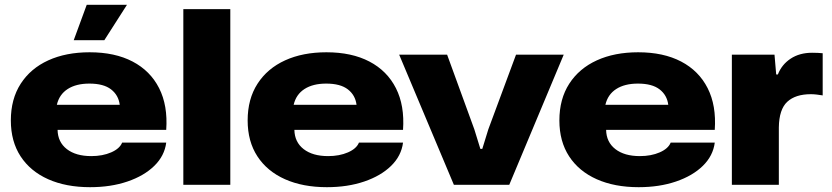

<svg xmlns="http://www.w3.org/2000/svg" viewBox="-20 -767 3454 797"><path d="M354 10Q254 10 180 -23Q106 -56 65.5 -118Q25 -180 25 -267Q25 -356 66 -419.5Q107 -483 180.5 -516.5Q254 -550 352 -550Q457 -550 530.5 -511.5Q604 -473 640.5 -401Q677 -329 670 -228H219Q220 -177 257.5 -148Q295 -119 359 -119Q406 -119 441.5 -134.5Q477 -150 487 -175H670Q663 -120 620.5 -78.5Q578 -37 509 -13.5Q440 10 354 10ZM351 -420Q296 -420 261 -397.5Q226 -375 216 -332H477Q472 -372 441 -396Q410 -420 351 -420ZM286 -600 340 -747H507L413 -600Z M741 0V-729H936V0Z M1337 10Q1237 10 1163 -23Q1089 -56 1048.5 -118Q1008 -180 1008 -267Q1008 -356 1049 -419.5Q1090 -483 1163.5 -516.5Q1237 -550 1335 -550Q1440 -550 1513.5 -511.5Q1587 -473 1623.5 -401Q1660 -329 1653 -228H1202Q1203 -177 1240.5 -148Q1278 -119 1342 -119Q1389 -119 1424.5 -134.5Q1460 -150 1470 -175H1653Q1646 -120 1603.5 -78.5Q1561 -37 1492 -13.5Q1423 10 1337 10ZM1334 -420Q1279 -420 1244 -397.5Q1209 -375 1199 -332H1460Q1455 -372 1424 -396Q1393 -420 1334 -420Z M1864 0 1637 -540H1836L1949 -230L1974 -149H1982L2007 -230L2122 -540H2320L2094 0Z M2631 10Q2531 10 2457 -23Q2383 -56 2342.5 -118Q2302 -180 2302 -267Q2302 -356 2343 -419.5Q2384 -483 2457.5 -516.5Q2531 -550 2629 -550Q2734 -550 2807.5 -511.5Q2881 -473 2917.5 -401Q2954 -329 2947 -228H2496Q2497 -177 2534.5 -148Q2572 -119 2636 -119Q2683 -119 2718.5 -134.5Q2754 -150 2764 -175H2947Q2940 -120 2897.5 -78.5Q2855 -37 2786 -13.5Q2717 10 2631 10ZM2628 -420Q2573 -420 2538 -397.5Q2503 -375 2493 -332H2754Q2749 -372 2718 -396Q2687 -420 2628 -420Z M3018 0V-540H3195L3202 -458H3209Q3225 -499 3262 -523.5Q3299 -548 3351 -548Q3364 -548 3374.5 -547.5Q3385 -547 3395 -546V-371Q3383 -373 3370 -374.5Q3357 -376 3346 -376Q3282 -376 3248 -344.5Q3214 -313 3213 -238V0Z"/></svg>

Font: Mona Sans Expanded ExtraBold
Style: Regular
Weight: 800
Width: 7
Designer: Deni Anggara
Foundry: GitHub
Version: Version 1.001; ttfautohint (v1.8.4.7-5d5b);gftools[0.9.33]